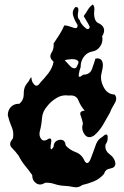

<svg xmlns="http://www.w3.org/2000/svg" viewBox="-20 -835 542 840"><path d="M261.2 -22Q239.7 -22.9 218.8 -29.8Q202.1 -35.6 185.5 -35.6Q182.6 -35.6 176.8 -35.2Q165.5 -27.8 155.3 -27.8Q146 -27.8 137.7 -33.7Q121.1 -45.4 121.1 -66.4Q121.1 -66.4 121.1 -68.8Q106.4 -89.8 89.8 -109.9Q73.7 -129.4 62 -152.8Q49.3 -170.9 32.2 -188Q24.4 -195.8 24.4 -204.6Q24.4 -215.8 36.1 -228.5Q38.1 -237.8 38.1 -246.6Q38.1 -264.2 30.8 -280.3Q20 -305.2 14.2 -330.6Q14.2 -331.1 14.2 -331.5Q14.2 -353 28.3 -367.7Q42 -380.9 61 -380.9Q63 -380.9 64.9 -380.9Q84 -397.5 84 -423.3Q84 -423.3 84 -425.8Q84 -427.7 84 -429.7Q84 -454.1 100.1 -472.7Q104.5 -476.6 109.9 -487.8Q113.8 -496.1 116.2 -496.1Q117.2 -496.1 117.7 -495.1Q117.7 -477.5 129.9 -464.8Q134.3 -460 139.2 -460Q147.5 -460 156.7 -474.1Q175.3 -493.2 192.4 -515.6Q209.5 -538.1 214.4 -564.9Q200.2 -577.1 200.2 -589.4Q200.2 -596.2 204.6 -603Q214.8 -618.7 214.8 -636.2Q214.8 -640.1 214.4 -644.5Q227.1 -663.6 239.7 -683.1Q252.4 -703.1 261.2 -723.6Q262.7 -723.6 264.2 -723.6Q274.9 -723.6 296.9 -715.3Q305.2 -711.9 310.1 -711.9Q319.3 -711.9 319.3 -722.2Q319.3 -724.1 318.8 -727.1Q307.6 -743.2 300.3 -765.6Q298.3 -772.5 298.3 -778.3Q298.3 -792.5 310.1 -804.2Q311.5 -804.2 313 -804.2Q322.8 -804.2 322.8 -792.5Q322.8 -792 322.8 -791.5Q322.8 -787.1 321.8 -781.2Q320.3 -773.9 320.3 -768.1Q320.3 -753.4 329.1 -746.6Q330.6 -734.9 349.6 -716.3Q358.9 -707.5 364.3 -707.5Q370.6 -707.5 372.6 -717.8Q367.2 -730 359.9 -741.2Q353 -752.9 346.2 -764.6Q356 -777.8 364.3 -792Q372.6 -806.6 386.2 -815.4Q393.1 -808.1 393.1 -795.4Q393.1 -792.5 392.6 -789.6Q391.6 -782.7 391.6 -776.4Q391.6 -766.6 393.6 -757.8Q395 -749.5 399.9 -742.7Q404.3 -735.8 414.6 -731.9Q432.6 -722.2 435.1 -707Q435.5 -704.6 435.5 -702.1Q435.5 -689.5 426.8 -676.3Q428.2 -669.9 428.2 -663.6Q428.2 -647 418.5 -632.3Q405.3 -612.3 380.4 -608.9Q357.4 -603.5 344.7 -583.5Q333 -565.4 333 -544.9Q333 -544.9 333 -541.5Q327.6 -529.3 324.7 -509.3Q324.2 -506.8 324.2 -504.9Q324.2 -499 328.1 -499Q333 -499 343.8 -508.3Q344.2 -508.3 344.7 -508.3Q373 -508.3 382.3 -532.7Q391.6 -558.1 397.5 -578.6Q402.3 -579.6 406.2 -579.6Q412.1 -579.6 416.5 -577.6Q423.3 -574.7 426.3 -568.4Q430.2 -560.5 430.2 -550.3Q430.2 -544.4 429.2 -538.1Q425.8 -519.5 422.4 -506.3Q421.9 -501.5 421.9 -496.6Q421.9 -474.1 435.1 -450.7Q451.2 -422.4 481.4 -421.4Q488.3 -413.6 488.3 -404.3Q488.3 -403.8 488.3 -403.3Q488.3 -393.1 481 -381.8Q466.8 -358.9 460 -340.3Q445.3 -314.5 430.2 -288.1Q414.6 -261.7 391.6 -242.2Q380.4 -234.9 370.6 -234.9Q358.4 -234.9 349.6 -247.6Q339.8 -261.7 339.8 -276.9Q339.8 -285.2 342.8 -293.5Q340.8 -309.1 333 -329.1Q331.1 -334 331.1 -337.9Q331.1 -349.6 350.6 -351.1Q333.5 -369.6 323.2 -395.5Q314.9 -417.5 289.1 -417.5Q284.7 -417.5 279.8 -417Q273.9 -418 268.1 -418Q246.1 -418 226.6 -405.8Q202.1 -391.1 185.5 -369.1Q166 -347.2 163.6 -317.4Q161.6 -288.1 154.3 -261.2Q152.8 -254.9 152.8 -249Q152.8 -236.3 160.2 -227.1Q165.5 -220.2 173.3 -220.2Q181.6 -220.2 192.4 -228Q195.8 -229 197.8 -229Q204.6 -229 204.6 -219.7Q204.6 -216.3 203.6 -210.9Q201.2 -197.8 201.2 -190.4Q201.2 -185.1 202.6 -182.6Q203.1 -181.6 204.1 -181.6Q205.1 -181.6 206.5 -182.6Q209 -184.6 214.4 -191.9Q214.8 -218.3 239.7 -223.1Q243.2 -223.6 246.1 -223.6Q264.6 -223.6 267.6 -198.2Q284.7 -179.2 311 -169.4Q336.9 -160.2 349.1 -132.8Q352.1 -126.5 355.5 -124Q358.4 -121.6 361.3 -121.6Q370.1 -122.6 377 -141.1Q383.3 -159.2 386.7 -167Q393.1 -184.6 400.4 -204.6Q407.7 -224.6 427.2 -235.8Q438.5 -246.6 444.3 -246.6Q450.2 -246.6 451.2 -236.8Q451.2 -234.4 451.2 -231.9Q451.2 -215.3 442.4 -204.1Q440.9 -198.2 440.9 -192.9Q440.9 -174.3 459 -160.6Q482.4 -144 484.9 -118.7Q483.9 -101.1 462.4 -97.7Q440.9 -94.7 435.5 -74.7Q417.5 -53.2 391.6 -42Q365.7 -31.2 339.4 -25.4Q327.1 -15.6 312.5 -15.6Q307.1 -15.6 301.8 -16.6Q280.3 -21.5 261.2 -22ZM319.3 -550.8Q323.2 -557.1 323.2 -561.5Q323.2 -561.5 323.2 -563Q323.2 -565.9 321.3 -568.4Q314.5 -576.2 296.4 -576.2Q296.4 -576.2 292 -576.2Q270 -574.7 263.2 -570.8Q270.5 -564.5 282.2 -550.8Q294.4 -536.6 304.7 -536.1Q305.2 -536.1 305.7 -536.1Q309.6 -536.1 313 -539.1Q316.4 -542.5 319.3 -550.8Z"/></svg>

Font: Brazier Flame
Style: Regular
Weight: 400
Designer: Walter E Stewart
Version: 0.1